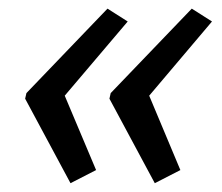

<svg xmlns="http://www.w3.org/2000/svg" viewBox="-20 -480 504 436"><path d="M270 -431.2 127 -262.7 198.2 -93.8 140.1 -64 37.1 -255.9 40 -268.6 224.1 -460.4ZM461.4 -431.2 318.8 -262.7 389.6 -93.8 331.5 -64 228.5 -255.9 231.4 -268.6 415.5 -460.4Z"/></svg>

Font: Open Sans Hebrew Condensed
Style: Italic
Weight: 400
Width: 3
Italic angle: -12°
Foundry: Ascender Corporation, Yanek Iontef
Version: Version 2.001;PS 002.001;hotconv 1.0.70;makeotf.lib2.5.58329